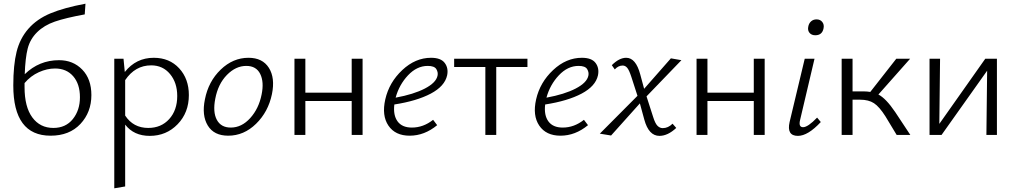

<svg xmlns="http://www.w3.org/2000/svg" viewBox="-20 -731 5500 1040"><path d="M300 -405Q376 -405 425.5 -354Q475 -303 475 -216Q475 -123 415.5 -59.5Q356 4 254 4Q52 4 52 -268Q52 -379 70 -451Q88 -523 134 -575.5Q180 -628 253 -658.5Q326 -689 443 -711L439 -653Q335 -634 277 -614Q219 -594 181 -556.5Q143 -519 130 -468Q117 -417 114 -329Q192 -405 300 -405ZM269 -38Q336 -38 374.5 -86Q413 -134 413 -204Q413 -276 376.5 -318Q340 -360 278 -360Q235 -360 190.5 -340Q146 -320 113 -281V-259Q113 -152 155 -95Q197 -38 269 -38Z M813 -418Q898 -418 950.5 -361Q1003 -304 1003 -216Q1003 -121 942 -58Q881 5 791 5Q705 5 658 -56V279L599 289V-413H649L656 -341Q717 -418 813 -418ZM783 -38Q853 -38 896.5 -86Q940 -134 940 -211Q940 -283 901 -330Q862 -377 799 -377Q712 -377 658 -297V-105Q702 -38 783 -38Z M1216 4Q1139 4 1105.5 -51Q1072 -106 1090 -193Q1109 -290 1175.5 -354Q1242 -418 1326 -418Q1402 -418 1436.5 -363.5Q1471 -309 1453 -221Q1433 -125 1367 -60.5Q1301 4 1216 4ZM1230 -40Q1289 -40 1335.5 -91.5Q1382 -143 1397 -219Q1411 -287 1389.5 -330.5Q1368 -374 1314 -374Q1257 -374 1209 -325Q1161 -276 1146 -196Q1132 -124 1154.5 -82Q1177 -40 1230 -40Z M1885 -413H1944V0H1885V-184H1634V0H1575V-413H1634V-229H1885Z M2315 -418Q2368 -418 2389 -390Q2410 -362 2402 -323Q2389 -264 2313.5 -224Q2238 -184 2116 -165Q2109 -107 2133.5 -73.5Q2158 -40 2211 -40Q2273 -40 2326 -82L2348 -53Q2279 4 2199 4Q2121 4 2084 -50.5Q2047 -105 2067 -193Q2088 -285 2159 -351.5Q2230 -418 2315 -418ZM2350 -321Q2354 -339 2343.5 -356.5Q2333 -374 2297 -374Q2238 -374 2190 -323Q2142 -272 2123 -202Q2221 -220 2281.5 -251.5Q2342 -283 2350 -321Z M2837 -413V-368H2668V0H2609V-368H2440V-413Z M3132 -418Q3185 -418 3206 -390Q3227 -362 3219 -323Q3206 -264 3130.5 -224Q3055 -184 2933 -165Q2926 -107 2950.5 -73.5Q2975 -40 3028 -40Q3090 -40 3143 -82L3165 -53Q3096 4 3016 4Q2938 4 2901 -50.5Q2864 -105 2884 -193Q2905 -285 2976 -351.5Q3047 -418 3132 -418ZM3167 -321Q3171 -339 3160.5 -356.5Q3150 -374 3114 -374Q3055 -374 3007 -323Q2959 -272 2940 -202Q3038 -220 3098.5 -251.5Q3159 -283 3167 -321Z M3570 -37Q3599 -37 3623 -61L3643 -38Q3597 5 3552 5Q3494 5 3470 -83L3446 -171L3290 3L3229 -7L3433 -212L3400 -314Q3388 -351 3377.5 -363.5Q3367 -376 3353 -376Q3329 -376 3310 -355L3294 -378Q3334 -418 3372 -418Q3424 -418 3448 -328L3469 -250L3614 -415L3671 -405L3482 -209L3518 -97Q3529 -62 3541.5 -49.5Q3554 -37 3570 -37Z M4063 -413H4122V0H4063V-184H3812V0H3753V-413H3812V-229H4063Z M4396 -540Q4376 -540 4365 -553Q4354 -566 4358 -586Q4361 -604 4373 -615Q4385 -626 4403 -626Q4423 -626 4434 -612Q4445 -598 4441 -578Q4434 -540 4396 -540ZM4302 5Q4240 5 4257 -70L4339 -413H4392L4314 -82Q4304 -42 4330 -42Q4356 -42 4406 -94L4426 -70Q4356 5 4302 5Z M4829 -124 4911 0H4837L4776 -101Q4743 -153 4714 -172Q4685 -191 4639 -191H4598V0H4539V-413H4598V-236H4657Q4677 -236 4694 -233L4835 -413H4910L4738 -219Q4779 -198 4829 -124Z M5380 -413V0H5323L5327 -348L5080 0H5015V-413H5072L5068 -60L5317 -413Z"/></svg>

Font: EauTestText Semilight
Style: Italic
Weight: 300
Italic angle: -12°
Designer: Christian Thalmann (Catharsis Fonts)
Version: Version 0.001;PS 000.001;hotconv 1.0.88;makeotf.lib2.5.64775